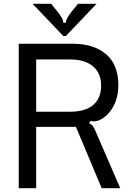

<svg xmlns="http://www.w3.org/2000/svg" viewBox="-20 -994 700 1014"><path d="M79 0V-763H363Q476 -763 540.5 -707.5Q605 -652 605 -545Q605 -457 557 -400Q516 -353 473 -353Q467 -353 457 -355L451 -342Q462 -339 468.5 -330.5Q475 -322 482 -307L615 0H517L381 -324H171V0ZM351 -404Q430 -404 472 -439.5Q514 -475 514 -542Q514 -608 471 -644Q428 -680 351 -680H171V-404ZM314 -804 152 -974H250L285 -931Q299 -913 306.5 -899.5Q314 -886 314 -874H328Q328 -886 335.5 -899.5Q343 -913 357 -931L392 -974H490L328 -804Z"/></svg>

Font: Open Sauce Sans
Style: Regular
Weight: 400
Designer: Alfredo Marco Pradil
Foundry: Creative Sauce Fz LLC
Version: Version 1.477